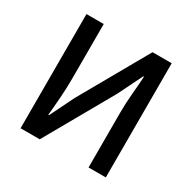

<svg xmlns="http://www.w3.org/2000/svg" viewBox="-147 -804 957 954"><g transform="rotate(30 332.0 -327.5)"><path d="M86 0V-655H185V-344Q185 -290 181 -233.5Q177 -177 172 -127H176L244 -265L465 -655H575V0H476V-314Q476 -368 481 -423Q486 -478 489 -528H485L417 -390L196 0Z"/></g></svg>

Font: Source Sans 3 Medium
Style: Regular
Weight: 500
Designer: Paul D. Hunt
Foundry: Adobe
Version: Version 3.052;hotconv 1.1.0;makeotfexe 2.6.0